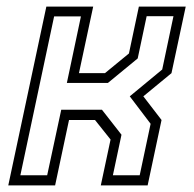

<svg xmlns="http://www.w3.org/2000/svg" viewBox="-20 -560 586 580"><path d="M5 0 120 -540H261.5L218.5 -339H297L369.5 -398.5L399.5 -540H541L498 -339L413 -269L468 -197.5L426 0H284.5L314 -138.5L267 -197.5H188.5L146.5 0ZM41.5 -30.5H122.5L165 -228.5H288L347 -153L321 -30.5H402L435 -186L372 -269L470 -350L504 -511H423L396 -383.5L306 -309.5H182L224.5 -510.5H143.5Z"/></svg>

Font: Tourney Light
Style: Italic
Weight: 300
Italic angle: -12°
Version: Version 1.015